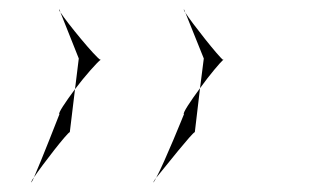

<svg xmlns="http://www.w3.org/2000/svg" viewBox="-20 -523 693 407"><path d="M46 -136C46 -136 49 -139 52 -147C48 -142 46 -137 46 -136ZM52 -147C70 -174 122 -241 128 -243L139 -334C119 -307 102 -282 106 -281C106 -281 67 -181 52 -147ZM106 -503C105 -503 105 -501 108 -497ZM108 -497 147 -399 139 -334C160 -362 187 -392 193 -396C182 -402 122 -475 108 -497ZM193 -396C194 -397 194 -397 194 -396C194 -395 194 -396 193 -396ZM305 -136C305 -136 307 -138 311 -146C307 -141 305 -137 305 -136ZM311 -146C333 -173 387 -241 393 -243L404 -336C384 -309 366 -282 370 -281C370 -281 329 -179 311 -146ZM370 -503C369 -503 370 -500 373 -496ZM373 -496 412 -399 404 -336C424 -364 448 -392 453 -396C444 -402 387 -474 373 -496ZM453 -396C454 -397 454 -397 454 -396C454 -395 454 -396 453 -396Z"/></svg>

Font: Ampere
Style: SCExt
Weight: 400
Version: Version 1